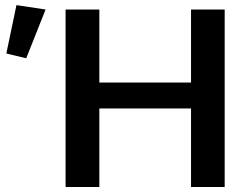

<svg xmlns="http://www.w3.org/2000/svg" viewBox="-20 -749 1001 769"><path d="M242.7 0H377.9V-314.5H745.1V0H879.9V-710.9H745.1V-418.5H377.9V-710.9H242.7ZM85 -515.6 162.6 -710.9 45.9 -728.5 5.4 -534.7Z"/></svg>

Font: Roboto Flex
Style: wght 600 wdth 140 opsz 13.0 GRAD 0.00 slnt 0.00 XTRA 468 XOPQ 96 YOPQ 79 YTLC 514 YTUC 712 YTAS 750 YTDE -203.00 YTFI 738
Weight: 600
Width: 8
Designer: Berlow after Robertson
Foundry: Google
Version: Version 3.100